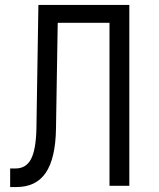

<svg xmlns="http://www.w3.org/2000/svg" viewBox="-20 -750 640 775"><path d="M21 5V-70H43Q85 -70 105 -107.5Q125 -145 127 -230L135 -730H502V0H422V-658H213L206 -230Q204 -111 165 -53Q126 5 46 5Z"/></svg>

Font: Pitagon Sans Mono Light
Style: Regular
Weight: 300
Monospace: yes
Designer: Travis Tran
Foundry: Pitagon
Version: Version 1.001; ttfautohint (v1.8.4.7-5d5b);gftools[0.9.26]